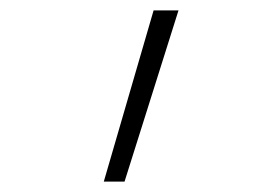

<svg xmlns="http://www.w3.org/2000/svg" viewBox="-20 -792 540 370"><path d="M220 -442H180L276 -772H324Z"/></svg>

Font: Iosevka Extralight
Style: Regular
Weight: 200
Monospace: yes
Designer: Belleve Invis
Foundry: Belleve Invis
Version: Version 32.0.1; ttfautohint (v1.8.4)